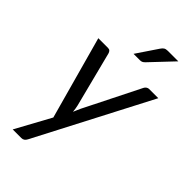

<svg xmlns="http://www.w3.org/2000/svg" viewBox="-272 -796 1041 1041"><g transform="rotate(45 248.0 -276.0)"><path d="M496 -506.5 154 151Q148.5 161.5 141.2 166.5Q134 171.5 123 171.5H57.5L167.5 -30L36 -506.5H109.5Q120.5 -506.5 125.5 -501.2Q130.5 -496 133 -488L214.5 -169Q217 -158.5 218.5 -148Q220 -137.5 221 -127Q225.5 -137.5 230 -148.2Q234.5 -159 239.5 -169.5L399.5 -489Q403.5 -497 410.8 -501.8Q418 -506.5 425.5 -506.5ZM431.5 -724.5 309.5 -595.5Q302.5 -588 296 -584.8Q289.5 -581.5 280 -581.5H231L312.5 -702.5Q320 -714 328.2 -719.2Q336.5 -724.5 351.5 -724.5Z"/></g></svg>

Font: Lato 2
Style: Italic
Weight: 400
Italic angle: -7°
Designer: Lukasz Dziedzic with Adam Twardoch and Botio Nikoltchev
Foundry: tyPoland Lukasz Dziedzic
Version: Version 2.015; 2015-08-06; http://www.latofonts.com/